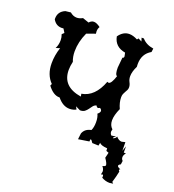

<svg xmlns="http://www.w3.org/2000/svg" viewBox="-108 -529 661 731"><g transform="rotate(20 222.0 -163.0)"><path d="M363.3 -2.9Q336.9 -4.9 331.1 -13.7L328.6 -1.5L303.2 -2.4Q296.4 -13.7 293 -13.7Q291 -13.7 291 -6.8V-4.4L247.1 2.4L250 -22Q257.8 -43 283.2 -47.9Q289.6 -61 289.6 -81.5Q289.6 -101.6 283.2 -114.3Q292.5 -121.6 292.5 -127.9Q292.5 -133.8 285.2 -138.2L278.3 -135.3Q272.9 -135.3 269.5 -142.6Q261.2 -140.1 256.3 -133.8Q251.5 -127.4 246.6 -120.6Q241.7 -113.8 235.1 -108.6Q228.5 -103.5 216.3 -103.5L197.3 -112.8L203.1 -101.6Q190.9 -95.2 176.8 -95.2Q149.4 -95.2 127 -123H125Q101.1 -123 78.1 -153.3L81.5 -161.1Q53.7 -189 53.7 -235.4Q53.7 -267.6 64.5 -299.8L48.3 -294.9Q56.2 -310.1 56.2 -329.1Q56.2 -340.8 51.8 -352.1L60.1 -359.9L50.8 -375L43.5 -374.5Q20 -374.5 7.8 -396.5V-399.4Q7.8 -428.2 35.2 -439.5L56.6 -441.9Q69.3 -430.7 84 -430.7Q94.7 -430.7 107.4 -437.5L132.8 -428.7Q141.1 -438.5 151.4 -438.5Q162.6 -438.5 178.2 -426.8Q172.9 -418.5 172.9 -407.7L173.8 -398.4L138.7 -385.7Q120.6 -346.2 120.6 -308.1Q120.6 -285.6 127.9 -267.6Q123.5 -249 123.5 -233.4Q123.5 -166 201.7 -153.8L199.7 -164.6Q252 -173.3 277.3 -241.2L282.7 -239.3Q293.5 -239.3 304.7 -273.9Q295.9 -276.9 295.9 -305.7L299.8 -347.2Q305.7 -347.2 305.7 -354.5L302.7 -368.7Q259.8 -376 252 -416Q269.5 -440.9 294.4 -440.9Q309.6 -440.9 328.1 -431.2L332.5 -437L346.7 -429.7L342.3 -443.8H351.6Q368.2 -424.3 398.4 -419.9L396.5 -405.3Q362.8 -386.2 362.8 -344.2L363.3 -333Q351.6 -309.6 351.6 -291Q351.6 -278.8 356.9 -268.8Q362.3 -258.8 362.3 -249.5Q362.3 -243.2 359.9 -238.3Q357.4 -233.4 354.5 -228.5Q351.6 -223.6 349.1 -217.8Q346.7 -211.9 346.7 -204.1Q346.7 -182.6 357.4 -159.7Q344.2 -130.4 344.2 -109.9Q344.2 -89.4 357.4 -77.6L355.5 -68.4Q355.5 -60.5 361.3 -54.2L379.9 -56.6L371.1 -50.3L370.6 -46.4Q381.3 -49.8 383.8 -58.1Q394.5 -45.4 406.2 -45.4L420.4 -48.8L420.9 -13.7L428.2 -34.7V-9.3H437Q429.2 0.5 429.2 8.3Q429.2 16.6 435.1 22L433.1 36.6Q424.8 40.5 424.8 45.4Q424.8 49.8 438 55.2Q433.6 55.7 433.6 60.1L437 64.5Q433.6 83 425.3 110.4L430.7 115.7L416.5 117.7Q399.4 117.7 383.8 108.4L384.3 103Q384.3 96.7 380.4 96.7L375 98.6L377.4 86.4Q377.4 76.2 369.1 66.4Q381.3 64 381.3 59.1Q381.3 51.3 368.7 33.2L374 11.2Q367.7 8.3 363.8 7.3Z"/></g></svg>

Font: Truetypewriter PolyglOTT
Style: Regular
Weight: 400
Designer: Sergey Beatoff a.k.a. Sam_T
Version: Version 3.76